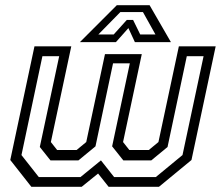

<svg xmlns="http://www.w3.org/2000/svg" viewBox="-20 -718 849 738"><path d="M112.5 -540H254L175.5 -172L199.5 -141.5H274.5L311.5 -172L383.5 -510H525L453 -172L477 -141.5H552L589 -172L667.5 -540H809L716 -103L591 0H397.5L357 -51L294 0H100.5L19.5 -103ZM143 -502 62.5 -122 129 -37.5H289.5L368 -101.5L418.5 -37.5H579L681.5 -122L762.5 -502H698L624 -153L561.5 -101.5H454L411 -155.5L479 -474.5H414.5L347 -155.5L281.5 -101.5H174L133 -153L207.5 -502ZM429 -698H555L637 -556H498.5L473.5 -610L425.5 -556H287ZM442.5 -671.5 358 -585.5H417L467.5 -641.5H491.5L519 -585.5H577.5L529.5 -671.5Z"/></svg>

Font: Tourney
Style: Italic
Weight: 400
Italic angle: -12°
Version: Version 1.015